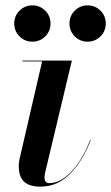

<svg xmlns="http://www.w3.org/2000/svg" viewBox="-20 -686 414 716"><path d="M239.1 -598.3Q239.1 -626.5 258.8 -646.2Q278.5 -666 306.7 -666Q334.9 -666 354.7 -646.2Q374.4 -626.5 374.4 -598.3Q374.4 -570.1 354.7 -550.3Q334.9 -530.6 306.7 -530.6Q278.5 -530.6 258.8 -550.3Q239.1 -570.1 239.1 -598.3ZM33.1 -598.3Q33.1 -626.5 52.8 -646.2Q72.5 -666 100.7 -666Q128.9 -666 148.7 -646.2Q168.4 -626.5 168.4 -598.3Q168.4 -570.1 148.7 -550.3Q128.9 -530.6 100.7 -530.6Q72.5 -530.6 52.8 -550.3Q33.1 -570.1 33.1 -598.3ZM318 -163Q289.5 -88 242.4 -39Q195.2 10 130 10Q90.2 10 70.1 -8.2Q50 -26.5 50 -67Q50 -77 52 -89L137 -457H64V-460H248L148 -41Q147.2 -36.5 146.6 -31.6Q146 -26.8 146 -23Q146 -14.8 150.1 -8.9Q154.2 -3 164 -3Q206.8 -3 248.2 -48.2Q289.8 -93.5 316 -164Z"/></svg>

Font: Bodoni* 72 Medium
Style: Italic
Weight: 500
Italic angle: -13°
Version: Version 1.002; ttfautohint (v0.97) -l 8 -r 50 -G 200 -x 14 -